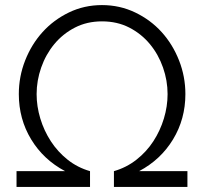

<svg xmlns="http://www.w3.org/2000/svg" viewBox="-20 -735 803 755"><path d="M45 -62H236Q151 -107 102.5 -187Q54 -267 54 -365Q54 -434 79 -497.5Q104 -561 147.5 -609Q191 -657 251 -686Q311 -715 381 -715Q451 -715 511.5 -686Q572 -657 615.5 -609Q659 -561 684 -497.5Q709 -434 709 -365Q709 -267 660.5 -187Q612 -107 527 -62H717V0H428V-62Q477 -76 516.5 -107Q556 -138 583 -179.5Q610 -221 624.5 -269Q639 -317 639 -365Q639 -418 621 -469.5Q603 -521 569.5 -561.5Q536 -602 488.5 -626.5Q441 -651 381 -651Q322 -651 274.5 -626.5Q227 -602 193.5 -561.5Q160 -521 142 -469.5Q124 -418 124 -365Q124 -317 138.5 -269Q153 -221 180 -179.5Q207 -138 246 -107Q285 -76 334 -62V0H45Z"/></svg>

Font: PTCRaleway
Style: Regular
Weight: 400
Designer: Matt McInerney, Pablo Impallari, Rodrigo Fuenzalida
Foundry: Matt McInerney, Pablo Impallari, Rodrigo Fuenzalida
Version: Version 3.000g; ttfautohint (v1.5) -l 8 -r 28 -G 28 -x 14 -D